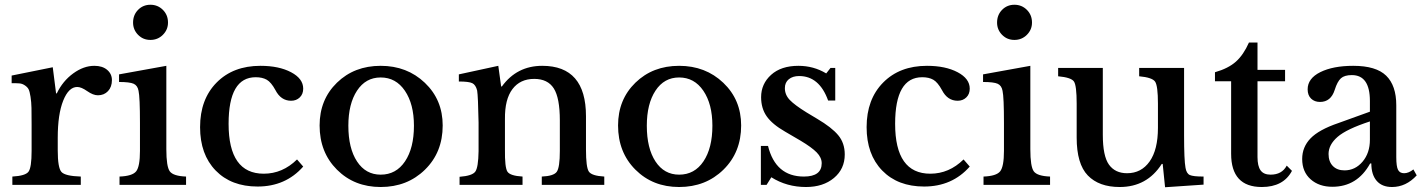

<svg xmlns="http://www.w3.org/2000/svg" viewBox="-20 -778 5987 808"><path d="M223 -198V-145Q223 -72 238.5 -54.5Q254 -37 320 -35V0H32V-35Q87 -38 100 -55.5Q113 -73 113 -143V-254Q113 -299 112.5 -323.5Q112 -348 108.5 -370.5Q105 -393 100.5 -402Q96 -411 85 -418.5Q74 -426 62.5 -427Q51 -428 29 -428V-460L202 -495L216 -385H219Q244 -437 288 -469Q332 -501 377 -501Q411 -501 431 -484Q451 -467 451 -441Q451 -412 434.5 -394.5Q418 -377 392 -377Q372 -377 347 -394.5Q322 -412 305 -412Q269 -412 246 -354.5Q223 -297 223 -198Z M680 -501V-150Q680 -77 694.5 -57Q709 -37 763 -35V0H483V-35Q537 -37 553 -57Q569 -77 569 -143V-260Q569 -370 563 -396Q559 -418 542.5 -425.5Q526 -433 481 -433V-465ZM540 -683Q540 -715 561 -736.5Q582 -758 613 -758Q644 -758 665.5 -736.5Q687 -715 687 -683Q687 -653 665.5 -631.5Q644 -610 613 -610Q582 -610 561 -631.5Q540 -653 540 -683Z M1230 -107 1256 -77Q1182 7 1064 7Q953 7 887.5 -60.5Q822 -128 822 -243Q822 -360 891.5 -430.5Q961 -501 1076 -501Q1154 -501 1205 -474Q1256 -447 1256 -405Q1256 -382 1241.5 -368Q1227 -354 1205 -354Q1162 -354 1139 -399Q1121 -432 1102.5 -442.5Q1084 -453 1056 -453Q942 -453 942 -257Q942 -47 1090 -47Q1169 -47 1230 -107Z M1843 -250Q1843 -137 1768.5 -64Q1694 9 1582 9Q1471 9 1398 -64Q1325 -137 1325 -250Q1325 -359 1398 -430Q1471 -501 1582 -501Q1693 -501 1768 -429.5Q1843 -358 1843 -250ZM1582 -452Q1519 -452 1482.5 -396.5Q1446 -341 1446 -249Q1446 -154 1482.5 -98.5Q1519 -43 1582 -43Q1647 -43 1684.5 -99Q1722 -155 1722 -249Q1722 -340 1684 -396Q1646 -452 1582 -452Z M2089 -414H2092Q2155 -501 2262 -501Q2446 -501 2446 -289V-149Q2446 -74 2458 -56Q2470 -38 2523 -35V0H2260V-35Q2310 -37 2323 -55Q2336 -73 2336 -143V-271Q2336 -366 2310.5 -406Q2285 -446 2228 -446Q2169 -446 2136.5 -403Q2104 -360 2105 -277V-149Q2104 -73 2115.5 -55.5Q2127 -38 2179 -35V0H1914V-34Q1967 -38 1980 -55.5Q1993 -73 1994 -142V-262Q1992 -373 1988 -397Q1982 -421 1967.5 -428Q1953 -435 1911 -435V-465L2077 -501Z M3099 -250Q3099 -137 3024.5 -64Q2950 9 2838 9Q2727 9 2654 -64Q2581 -137 2581 -250Q2581 -359 2654 -430Q2727 -501 2838 -501Q2949 -501 3024 -429.5Q3099 -358 3099 -250ZM2838 -452Q2775 -452 2738.5 -396.5Q2702 -341 2702 -249Q2702 -154 2738.5 -98.5Q2775 -43 2838 -43Q2903 -43 2940.5 -99Q2978 -155 2978 -249Q2978 -340 2940 -396Q2902 -452 2838 -452Z M3226 -32 3206 0H3182V-164H3212Q3244 -35 3363 -35Q3438 -35 3438 -91Q3438 -115 3417 -136.5Q3396 -158 3349 -186L3284 -224Q3230 -255 3206.5 -288.5Q3183 -322 3183 -369Q3183 -425 3225 -463Q3267 -501 3340 -501Q3404 -501 3457 -469L3475 -492H3495V-355H3465Q3428 -458 3343 -458Q3316 -458 3299.5 -444.5Q3283 -431 3283 -407Q3283 -379 3303.5 -357.5Q3324 -336 3374 -305L3419 -278Q3480 -242 3507.5 -209Q3535 -176 3535 -128Q3535 -67 3489.5 -29Q3444 9 3372 9Q3291 9 3226 -32Z M4035 -107 4061 -77Q3987 7 3869 7Q3758 7 3692.5 -60.5Q3627 -128 3627 -243Q3627 -360 3696.5 -430.5Q3766 -501 3881 -501Q3959 -501 4010 -474Q4061 -447 4061 -405Q4061 -382 4046.5 -368Q4032 -354 4010 -354Q3967 -354 3944 -399Q3926 -432 3907.5 -442.5Q3889 -453 3861 -453Q3747 -453 3747 -257Q3747 -47 3895 -47Q3974 -47 4035 -107Z M4316 -501V-150Q4316 -77 4330.5 -57Q4345 -37 4399 -35V0H4119V-35Q4173 -37 4189 -57Q4205 -77 4205 -143V-260Q4205 -370 4199 -396Q4195 -418 4178.5 -425.5Q4162 -433 4117 -433V-465ZM4176 -683Q4176 -715 4197 -736.5Q4218 -758 4249 -758Q4280 -758 4301.5 -736.5Q4323 -715 4323 -683Q4323 -653 4301.5 -631.5Q4280 -610 4249 -610Q4218 -610 4197 -631.5Q4176 -653 4176 -683Z M4853 -240V-342Q4853 -417 4841 -434.5Q4829 -452 4774 -457V-492H4963V-209Q4963 -104 4969 -72Q4973 -48 4987 -41.5Q5001 -35 5045 -35V-1L4883 10L4873 -88H4869Q4807 9 4692 9Q4605 9 4558 -39.5Q4511 -88 4511 -199V-342Q4511 -418 4499.5 -435Q4488 -452 4433 -457V-492H4621V-211Q4621 -121 4647 -85Q4673 -49 4723 -49Q4783 -49 4818 -98.5Q4853 -148 4853 -240Z M5161 -436H5093V-474Q5149 -490 5181 -518.5Q5213 -547 5236 -599H5272V-484H5388V-436H5272V-117Q5272 -79 5285 -61Q5298 -43 5327 -43Q5375 -43 5395 -81L5417 -59Q5381 9 5290 9Q5161 9 5161 -131Z M5745 -190V-267Q5647 -235 5609 -202Q5571 -169 5571 -130Q5571 -98 5589 -79.5Q5607 -61 5638 -61Q5683 -61 5714 -97.5Q5745 -134 5745 -190ZM5612 -260 5745 -308V-353Q5745 -462 5669 -462Q5638 -462 5623 -448.5Q5608 -435 5597 -400Q5581 -349 5535 -349Q5512 -349 5497.5 -363Q5483 -377 5483 -402Q5483 -448 5536.5 -474.5Q5590 -501 5675 -501Q5771 -501 5813.5 -459.5Q5856 -418 5856 -335V-117Q5856 -77 5863.5 -63Q5871 -49 5889 -49Q5908 -49 5928 -65L5942 -40Q5897 9 5838 9Q5796 9 5773.5 -17Q5751 -43 5751 -90H5746Q5692 8 5587 8Q5531 8 5495.5 -23.5Q5460 -55 5460 -109Q5460 -159 5495 -195.5Q5530 -232 5612 -260Z"/></svg>

Font: Kolar Light
Style: Regular
Weight: 300
Designer: Ramakrishna Saiteja (Kannada); Shiva Nallaperumal (Latin)
Foundry: Indian Type Foundry
Version: Version 1.001;PS 1.0;hotconv 1.0.88;makeotf.lib2.5.647800